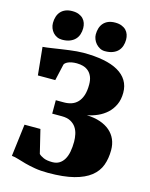

<svg xmlns="http://www.w3.org/2000/svg" viewBox="-141 -1066 908 1161"><g transform="rotate(15 313.0 -485.5)"><path d="M62.5 -238.8H162.1L197.8 -91.8Q207.5 -81.5 228 -72.5Q248.5 -63.5 283.2 -63.5Q308.6 -63.5 326.7 -74.7Q344.7 -85.9 356.4 -106Q368.2 -126 373.5 -154.3Q378.9 -182.6 378.9 -217.3Q378.9 -239.7 374 -262.9Q369.1 -286.1 356.7 -304.7Q344.2 -323.2 322.5 -335Q300.8 -346.7 267.6 -346.7H207V-430.7H258.8Q283.2 -430.7 304.9 -438Q326.7 -445.3 342.8 -462.2Q358.9 -479 368.2 -506.3Q377.4 -533.7 377.4 -573.7Q377.4 -602.1 369.4 -622.1Q361.3 -642.1 347.2 -654.8Q333 -667.5 314 -673.3Q294.9 -679.2 272.5 -679.2Q254.4 -679.2 241 -676.5Q227.5 -673.8 218.3 -669.7Q209 -665.5 203.4 -660.6Q197.8 -655.8 195.8 -650.9L172.4 -547.4H63.5L45.9 -721.7Q56.2 -722.2 73.5 -724.6Q90.8 -727.1 112.3 -730.2Q133.8 -733.4 158 -737.1Q182.1 -740.7 206.3 -743.9Q230.5 -747.1 253.2 -749Q275.9 -751 294.9 -751Q365.2 -751 420.2 -740.5Q475.1 -730 512.7 -708.5Q550.3 -687 569.8 -654.8Q589.4 -622.6 589.4 -579.6Q589.4 -536.6 574.2 -504.2Q559.1 -471.7 534.2 -449Q509.3 -426.3 477.3 -412.1Q445.3 -397.9 411.6 -391.6Q459 -390.1 495.6 -377.7Q532.2 -365.2 557.4 -343.5Q582.5 -321.8 595.5 -292Q608.4 -262.2 608.4 -225.6Q608.4 -173.3 592.8 -130.6Q577.1 -87.9 538.8 -57.6Q500.5 -27.3 436.3 -10.7Q372.1 5.9 274.9 5.9Q228 5.9 192.4 -0.2Q156.7 -6.3 128.7 -13.9Q100.6 -21.5 78.6 -28.6Q56.6 -35.6 37.6 -37.1ZM416.5 -793.9Q398.9 -793.9 384.5 -801.8Q370.1 -809.6 359.6 -821.5Q349.1 -833.5 343.3 -848.4Q337.4 -863.3 337.4 -877.9Q337.4 -898.9 343 -917Q348.6 -935.1 360.4 -948.5Q372.1 -961.9 390.1 -969.5Q408.2 -977.1 433.1 -977.1H433.6Q457 -977.1 474.1 -970.2Q491.2 -963.4 502 -952.1Q512.7 -940.9 517.8 -925.8Q522.9 -910.6 522.9 -894Q522.9 -873 516.8 -854.7Q510.7 -836.4 498 -823Q485.4 -809.6 465.1 -801.8Q444.8 -793.9 417 -793.9ZM147.9 -793.9Q130.4 -793.9 116 -800.8Q101.6 -807.6 91.3 -819.1Q81.1 -830.6 75.2 -845.7Q69.3 -860.8 69.3 -877.9Q69.3 -898.9 75 -917Q80.6 -935.1 92.3 -948.5Q104 -961.9 122.1 -969.5Q140.1 -977.1 165 -977.1H165.5Q189 -977.1 205.8 -970.2Q222.7 -963.4 233.4 -952.1Q244.1 -940.9 249.3 -925.8Q254.4 -910.6 254.4 -894Q254.4 -873 248.3 -854.7Q242.2 -836.4 229.2 -823Q216.3 -809.6 196.3 -801.8Q176.3 -793.9 148.4 -793.9Z"/></g></svg>

Font: Merriweather UltraBold
Style: Regular
Weight: 900
Designer: Eben Sorkin ( sorkintype@gmail.com )
Foundry: Eben Sorkin
Version: Version 1.570; ttfautohint (v1.3) -l 8 -r 32 -G 0 -x 0 -H 60